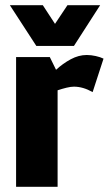

<svg xmlns="http://www.w3.org/2000/svg" viewBox="-20 -720 423 740"><path d="M337 -365Q300 -386 265 -386Q253 -386 236.5 -382Q220 -378 202 -372V0H42V-500H172L196 -451Q222 -475 252.5 -491.5Q283 -508 314 -508H315Q331 -508 349 -504Q367 -500 379 -494ZM366 -700 265 -543H120L18 -700H145L192 -628L240 -700Z"/></svg>

Font: Epunda Sans ExtraBold
Style: Regular
Weight: 800
Designer: Simon Atzbach
Foundry: typofactur
Version: Version 2.204; ttfautohint (v1.8.4.7-5d5b)